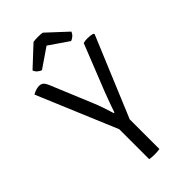

<svg xmlns="http://www.w3.org/2000/svg" viewBox="-270 -948 1021 1021"><g transform="rotate(-45 241.0 -437.0)"><path d="M203.5 -271H280V0Q272 1.5 261.8 2.2Q251.5 3 241 3Q231 3 220.8 2.2Q210.5 1.5 203.5 0ZM394 -683Q402 -685.5 411 -686.2Q420 -687 428 -687Q438 -687 447.2 -685.5Q456.5 -684 465 -682L468.5 -675.5L271 -201.5H213.5L15 -674.5Q31 -683.5 43 -686.8Q55 -690 65 -690Q81 -690 90.5 -680.8Q100 -671.5 107 -653.5L203.5 -421Q213.5 -397.5 224.8 -364.5Q236 -331.5 243.5 -306.5H248.5Q254 -323.5 262.2 -346.8Q270.5 -370 278.5 -390.8Q286.5 -411.5 290 -421.5ZM279 -876 390.5 -772.5Q385.5 -759 374.8 -750Q364 -741 354 -738L244.5 -813L135 -738Q125 -741 114 -750Q103 -759 98.5 -772.5L209.5 -876Q225.5 -878.5 244.5 -878.5Q263.5 -878.5 279 -876Z"/></g></svg>

Font: Signika SC
Style: Regular
Weight: 300
Designer: Anna Giedryś
Foundry: Anna Giedryś
Version: Version 2.000